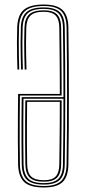

<svg xmlns="http://www.w3.org/2000/svg" viewBox="-20 -823 379 848"><path d="M174 5Q110.8 5 85.9 -20Q61 -45 60 -97Q59 -153.2 58.9 -205.2Q58.8 -257.2 59.1 -307.5Q59.5 -357.8 60 -408H244.2Q244.2 -451.5 244 -497.2Q243.8 -543 243.2 -593.2Q242.8 -643.5 242 -700.5Q241.5 -737.5 225.9 -754.2Q210.2 -771 173 -771Q132 -771 114.6 -754.1Q97.2 -737.2 96 -700Q95 -664.2 94.9 -635.9Q94.8 -607.5 95.4 -579.4Q96 -551.2 97 -516H89Q88 -551.5 87.4 -580.1Q86.8 -608.8 86.9 -637.2Q87 -665.8 88 -700.2Q89.2 -741.5 108.9 -759.5Q128.5 -777.5 173 -777.5Q213.8 -777.5 231.6 -759.6Q249.5 -741.8 250 -700.5Q250.8 -645.2 251.2 -594.4Q251.8 -543.5 252 -495.6Q252.2 -447.8 252.2 -401H68Q67.5 -340 67.1 -289.6Q66.8 -239.2 67 -192.9Q67.2 -146.5 68 -97Q68.8 -45.8 93.4 -23.6Q118 -1.5 174 -1.5Q227 -1.5 250.1 -23.8Q273.2 -46 274 -97.2Q275.2 -180.2 275.8 -254Q276.2 -327.8 276.2 -398.6Q276.2 -469.5 275.8 -543.4Q275.2 -617.2 274 -700.8Q273.2 -752.2 250 -774.4Q226.8 -796.5 173 -796.5Q115.2 -796.5 90.4 -774Q65.5 -751.5 64 -700.8Q63 -665 62.9 -636.2Q62.8 -607.5 63.4 -579.2Q64 -551 65 -516H57Q56 -550.8 55.4 -579.5Q54.8 -608.2 54.9 -637.1Q55 -666 56 -701Q57.5 -755.5 84.6 -779.2Q111.8 -803 173 -803Q230.5 -803 255.9 -779.2Q281.2 -755.5 282 -701Q283.2 -617.5 283.8 -543.5Q284.2 -469.5 284.2 -398.6Q284.2 -327.8 283.8 -254Q283.2 -180.2 282 -97Q281.2 -42.5 256.2 -18.8Q231.2 5 174 5ZM174 -7.8Q121.2 -7.8 99 -28.9Q76.8 -50 76 -97.2Q75.2 -150.5 75 -194.6Q74.8 -238.8 75 -285.8Q75.2 -332.8 75.8 -394H260.2Q260.2 -433.2 260 -480.2Q259.8 -527.2 259.4 -582.4Q259 -637.5 258 -700.8Q257.5 -745.2 237.6 -764.5Q217.8 -783.8 173 -783.8Q122.8 -783.8 102 -763.8Q81.2 -743.8 80 -700.2Q79 -664.5 78.9 -636Q78.8 -607.5 79.4 -579.2Q80 -551 81 -516H73Q72 -551.2 71.4 -580Q70.8 -608.8 70.9 -637.2Q71 -665.8 72 -700.5Q73.2 -748.5 96.8 -769.4Q120.2 -790.2 173 -790.2Q221.5 -790.2 243.5 -769.8Q265.5 -749.2 266 -700.8Q267.2 -617.5 267.8 -543.6Q268.2 -469.8 268.2 -398.9Q268.2 -328 267.8 -254.2Q267.2 -180.5 266 -97.2Q265.5 -49 243.8 -28.4Q222 -7.8 174 -7.8ZM174 -14.2Q218.2 -14.2 237.9 -33.5Q257.5 -52.8 258 -97.2Q258.5 -137.2 259 -176Q259.5 -214.8 259.8 -251.5Q260 -288.2 260.1 -322.2Q260.2 -356.2 260.2 -387H83.8Q83.2 -331 83 -284.8Q82.8 -238.5 83 -193.8Q83.2 -149 84 -97.2Q84.8 -55 104.4 -34.6Q124 -14.2 174 -14.2ZM174 -20.5Q128.8 -20.5 110.8 -39.1Q92.8 -57.8 92 -97.5Q91.2 -148 91 -193Q90.8 -238 91 -283.2Q91.2 -328.5 91.8 -380H252.2Q252.2 -332 252 -284.5Q251.8 -237 251.2 -190.2Q250.8 -143.5 250 -97.5Q249.5 -56.2 231.9 -38.4Q214.2 -20.5 174 -20.5ZM174 -27Q210.8 -27 226.1 -43.8Q241.5 -60.5 242 -97.5Q242.8 -147.5 243.1 -189.9Q243.5 -232.2 243.9 -275.9Q244.2 -319.5 244.2 -373H99.8Q99.2 -317.8 99 -272.1Q98.8 -226.5 99 -184.4Q99.2 -142.2 100 -97.5Q100.5 -59.8 117.6 -43.4Q134.8 -27 174 -27Z"/></svg>

Font: Big Shoulders Inline Text Thin Thin
Style: Regular
Weight: 250
Version: Version 2.002